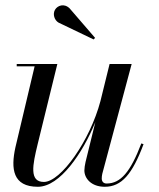

<svg xmlns="http://www.w3.org/2000/svg" viewBox="-20 -705 608 735"><path d="M204 -618.5 338.5 -554 344 -560 246.5 -673C225.5 -693.5 200 -684 190.5 -667.5C181 -651 188 -628 204 -618.5ZM199.5 -460H44V-451H112.5L39 -141C21 -59 28.5 10 125 10C209.5 10 296.5 -119 345 -237.5L307.5 -85C305 -74.5 303 -60.5 303 -52.5C303 -22.5 329 10 381 10C445.5 10 486.5 -38 529.5 -153L521 -156C479.5 -47 442 -2.5 388 -2.5C375.5 -2.5 369.5 -11 369.5 -21.5C369.5 -26.5 370 -33.5 371.5 -39.5L484 -460H399.5L364.5 -318C324.5 -167 213 -8.5 148 -8.5C91 -8.5 105 -74 124 -152.5Z"/></svg>

Font: Bodoni* 24pt
Style: Italic
Weight: 400
Italic angle: -13°
Version: Version 2.3